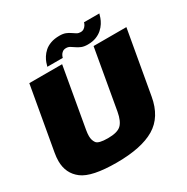

<svg xmlns="http://www.w3.org/2000/svg" viewBox="-191 -993 1130 1158"><g transform="rotate(-30 373.5 -414.0)"><path d="M294.5 4Q122 4 57.8 -44.8Q-6.5 -93.5 -6.5 -179.5Q-6.5 -206 -1 -236.5L76.5 -675H305L232 -259.5Q228 -236.5 228 -218.5Q228 -190 242.2 -170Q256.5 -150 322 -150Q387.5 -150 413.8 -174.5Q440 -199 451 -259.5L524 -675H752.5L675 -236.5Q652.5 -106.5 559.8 -51.2Q467 4 294.5 4ZM499 -700Q473.5 -700 456 -707.2Q438.5 -714.5 425.5 -723.8Q412.5 -733 400.5 -740.2Q388.5 -747.5 374 -747.5Q358.5 -747.5 348.8 -740.2Q339 -733 334 -723.2Q329 -713.5 327.5 -706H220Q222.5 -716.5 228 -732.2Q233.5 -748 244.2 -765.2Q255 -782.5 272 -797.8Q289 -813 315 -822.5Q341 -832 376.5 -832Q402 -832 418.8 -825.2Q435.5 -818.5 448.5 -809.2Q461.5 -800 473 -793.2Q484.5 -786.5 499 -786.5Q513 -786.5 522.8 -793.5Q532.5 -800.5 538.5 -810.5Q544.5 -820.5 545.5 -828H652.5Q650 -817.5 644.2 -801.2Q638.5 -785 627.8 -767.8Q617 -750.5 599.8 -735Q582.5 -719.5 557.8 -709.8Q533 -700 499 -700Z"/></g></svg>

Font: Rudi
Style: Regular
Weight: 400
Italic angle: -10°
Designer: Tyler Finck
Foundry: Etcetera Type Company
Version: Version 1.111; ttfautohint (v1.8.4)